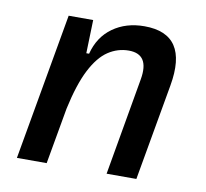

<svg xmlns="http://www.w3.org/2000/svg" viewBox="-64 -597 715 667"><g transform="rotate(10 293.0 -263.5)"><path d="M36.6 0 127.9 -517.6H214.4L210.9 -399.9H220.7Q236.3 -460.9 282.7 -494.1Q329.1 -527.3 394 -527.3Q551.3 -527.3 518.1 -340.3L458 0H353L413.1 -344.2Q428.7 -434.6 355 -434.6Q315.9 -434.6 282.5 -412.4Q249 -390.1 222.4 -338.4Q195.8 -286.6 176.8 -198.7L141.6 0Z"/></g></svg>

Font: Cascadia Code NF
Style: Italic
Weight: 400
Italic angle: -10°
Monospace: yes
Designer: Aaron Bell
Foundry: Saja Typeworks
Version: Version 2404.023; ttfautohint (v1.8.4)